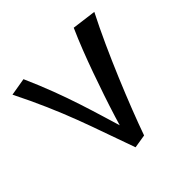

<svg xmlns="http://www.w3.org/2000/svg" viewBox="-186 -952 1148 1148"><g transform="rotate(-45 388.5 -377.5)"><path d="M339 6Q303 -93 272 -182Q241 -271 208 -358Q175 -445 134.5 -538Q94 -631 41 -737L153 -756Q196 -659 228 -574Q260 -489 285.5 -411Q311 -333 334 -256.5Q357 -180 382 -98L425 -8ZM425 -8 339 -67Q359 -136 381 -207Q403 -278 427 -349Q451 -420 476 -490Q501 -560 527.5 -628Q554 -696 583 -761L737 -741Q693 -655 648.5 -557Q604 -459 562.5 -360Q521 -261 485.5 -170Q450 -79 425 -8Z"/></g></svg>

Font: Marhey Light
Style: Regular
Weight: 400
Version: Version 1.000